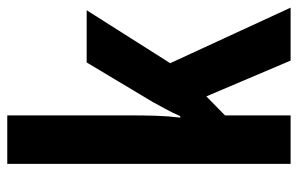

<svg xmlns="http://www.w3.org/2000/svg" viewBox="-162 -638 800 515"><g transform="rotate(-90 237.5 -380.0)"><path d="M186 -429Q186 -395 185 -361.5Q184 -328 180 -296H184Q193 -317 203.5 -336Q214 -355 222 -370L328 -547H468L326 -323L475 0H333L237 -226L186 -176V0H56V-760H186Z"/></g></svg>

Font: Noto Sans ExtraCondensed
Style: Bold
Weight: 700
Width: 2
Designer: Monotype Design Team
Foundry: Monotype Imaging Inc.
Version: Version 2.013; ttfautohint (v1.8.4.7-5d5b)